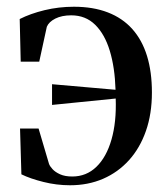

<svg xmlns="http://www.w3.org/2000/svg" viewBox="-20 -538 494 570"><path d="M188 12Q148 12 109 2.2Q70 -7.5 43.5 -20.5L39.5 -156.5H94.5L125.5 -51.5Q128 -44.5 136 -35.8Q144 -27 158.5 -20.5Q173 -14 194.5 -14Q236.5 -14 266.2 -42.8Q296 -71.5 311 -123.8Q326 -176 323.5 -245.5L134.5 -226.5V-288L323 -271.5Q321 -337.5 306 -387Q291 -436.5 262.5 -464.5Q234 -492.5 191.5 -492.5Q163.5 -492.5 144.2 -482.8Q125 -473 119 -458.5L96.5 -355H41.5L38.5 -481.5Q70 -497.5 112.2 -507.8Q154.5 -518 199.5 -518Q256.5 -518 300 -501.2Q343.5 -484.5 372.8 -451.8Q402 -419 416.5 -371.8Q431 -324.5 431 -263.5Q431 -200 413.2 -149.2Q395.5 -98.5 363 -62.5Q330.5 -26.5 286 -7.2Q241.5 12 188 12Z"/></svg>

Font: Merriweather 144pt
Style: Regular
Weight: 400
Version: Version 2.100